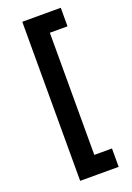

<svg xmlns="http://www.w3.org/2000/svg" viewBox="-170 -819 707 1031"><g transform="rotate(-20 183.5 -303.5)"><path d="M100 -758H320V-652H219V46H320V151H100Z"/></g></svg>

Font: Reem Kufi Medium
Style: Regular
Weight: 500
Designer: Khaled Hosny
Version: Version 1.001